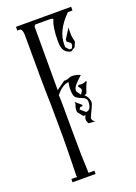

<svg xmlns="http://www.w3.org/2000/svg" viewBox="-139 -776 589 831"><g transform="rotate(-20 156.0 -361.0)"><path d="M69 -13H67L68 -12ZM74 -202Q74 -232 73.5 -286.5Q73 -341 73 -347Q70 -446 70 -672Q70 -695 60 -702H46V-719H300V-702H279Q216 -640 216 -577V-564L230 -548H241L247 -560V-571L230 -584V-594Q237 -606 245 -617.5Q253 -629 258 -639V-605V-603Q258 -596 264 -572L254 -549L234 -537Q212 -542 203.5 -556.5Q195 -571 195 -599Q195 -664 210 -696Q203 -700 198 -700H128L122 -693V-400L163 -429L168 -428Q176 -428 184 -432Q192 -436 199 -436Q224 -436 238 -427Q235 -424 222 -412Q209 -400 202 -390Q195 -380 195 -368L210 -347L220 -362V-368Q220 -374 210 -384L214 -390Q218 -389 225 -389Q242 -389 248 -395L253 -391Q245 -380 234 -344L223 -339Q230 -335 236 -323Q242 -311 242 -300Q242 -292 215 -237Q217 -220 232 -218H218Q210 -218 198 -220Q192 -231 192 -239Q192 -246 198 -257H188L168 -282V-295Q168 -301 171 -309Q174 -317 174 -321Q174 -322 173.5 -324Q173 -326 173 -327L201 -303L198 -298H189L182 -289L205 -269Q230 -269 230 -309Q230 -324 211 -331Q187 -340 180.5 -349Q174 -358 174 -385Q174 -400 178 -417Q147 -414 119 -377Q121 -375 121 -198Q121 -98 125 -18H152V-3H46V-18H74L71 -22Q74 -145 74 -202Z"/></g></svg>

Font: Bukvitsa
Style: Regular
Weight: 500
Foundry: Ponomar Technologies, Inc.
Version: Version 1.1